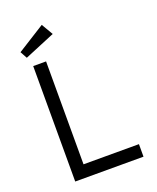

<svg xmlns="http://www.w3.org/2000/svg" viewBox="-163 -999 892 1094"><g transform="rotate(-20 283.0 -452.0)"><path d="M100 0V-700H178V-76H514V0ZM82 -757 59 -799 226 -904 267 -834Z"/></g></svg>

Font: Our Lexend Light
Style: Regular
Weight: 300
Designer: Bonnie Shaver-Troup, Thomas Jockin
Foundry: Lexend
Version: Version 1.007